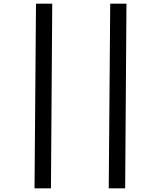

<svg xmlns="http://www.w3.org/2000/svg" viewBox="-20 -782 904 1040"><path d="M569 238H658L665 -762H577ZM167 238H256L263 -762H175Z"/></svg>

Font: Noto Sans Display SemiCondensed Medium
Style: Italic
Weight: 500
Width: 4
Italic angle: -12°
Designer: Monotype Design Team
Foundry: Monotype Imaging Inc.
Version: Version 1.900